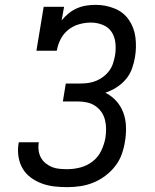

<svg xmlns="http://www.w3.org/2000/svg" viewBox="-20 -763 640 791"><path d="M257 8Q230 8 203.5 5Q177 2 152.5 -7Q128 -16 107.5 -31Q87 -46 74 -67.5Q61 -89 56.5 -115.5Q52 -142 56 -169Q56 -171 56.5 -173Q57 -175 58 -177H140Q140 -175 140 -174Q140 -173 139 -172Q137 -156 139.5 -140.5Q142 -125 149.5 -112Q157 -99 169 -89.5Q181 -80 195 -74.5Q209 -69 225 -67.5Q241 -66 257 -66Q284 -66 311 -73Q338 -80 361 -97.5Q384 -115 396.5 -141Q409 -167 414 -193Q417 -212 417 -231.5Q417 -251 412.5 -269Q408 -287 397.5 -302Q387 -317 372 -327Q357 -337 338.5 -341Q320 -345 301 -345H239L251 -419H313Q329 -419 345.5 -421.5Q362 -424 377.5 -430.5Q393 -437 407 -448Q421 -459 431 -473Q441 -487 446 -503Q451 -519 454 -535Q458 -560 455.5 -585.5Q453 -611 440 -631Q427 -651 403.5 -660.5Q380 -670 354 -670Q330 -670 305.5 -663Q281 -656 261 -640Q241 -624 229.5 -601Q218 -578 214 -554H130L160 -735H244L234 -679Q247 -695 263 -708Q279 -721 297.5 -729Q316 -737 335.5 -740Q355 -743 374 -743Q415 -743 452 -728Q489 -713 511 -681Q533 -649 538 -608.5Q543 -568 536 -527Q532 -503 523.5 -479.5Q515 -456 498.5 -436.5Q482 -417 460 -403Q438 -389 414 -381Q440 -368 459 -347Q478 -326 488 -299Q498 -272 499 -241.5Q500 -211 495 -181Q491 -154 481.5 -127.5Q472 -101 454.5 -78.5Q437 -56 413.5 -38.5Q390 -21 364 -10.5Q338 0 311 4Q284 8 257 8Z"/></svg>

Font: Iosevka Etoile Oblique
Style: Regular
Weight: 400
Italic angle: -9°
Designer: Belleve Invis
Foundry: Belleve Invis
Version: Version 15.5.2; ttfautohint (v1.8.4)